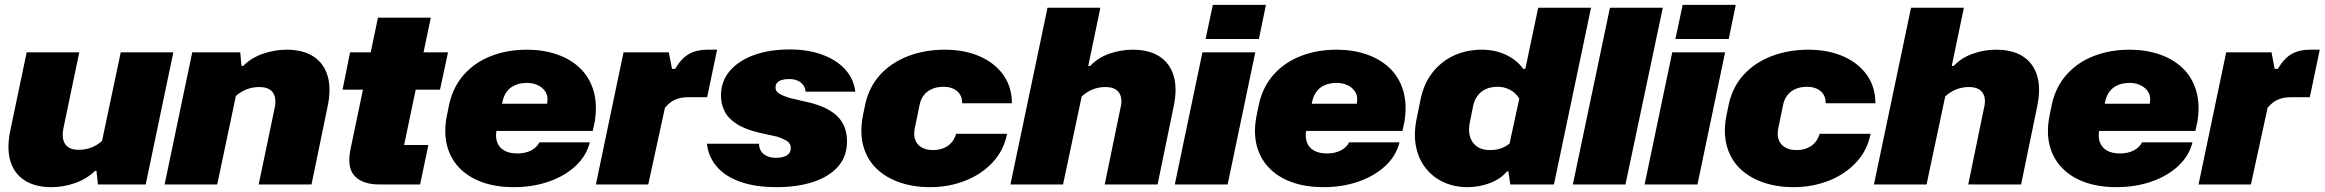

<svg xmlns="http://www.w3.org/2000/svg" viewBox="-20 -761 9589 792"><path d="M695 -545 581 0H384L378 -56H372Q338 -23 290 -6Q242 11 192 11Q125 11 81.5 -17Q38 -45 22.5 -97.5Q7 -150 23 -225L90 -545H307L242 -234Q236 -205 241 -184.5Q246 -164 262 -153.5Q278 -143 305 -143Q332 -143 357 -152.5Q382 -162 401 -180L478 -545Z M659 0 773 -545H971L976 -489H983Q1017 -523 1065 -539.5Q1113 -556 1162 -556Q1230 -556 1273 -528Q1316 -500 1331.5 -447.5Q1347 -395 1331 -320L1265 0H1047L1112 -311Q1119 -340 1114 -360.5Q1109 -381 1093 -391.5Q1077 -402 1049 -402Q1022 -402 997.5 -392.5Q973 -383 953 -365L876 0Z M1546 0Q1476 0 1443 -35Q1410 -70 1426 -146L1539 -688H1757L1647 -163H1747L1713 0ZM1393 -391 1424 -545H1828L1795 -391Z M2099 11Q2025 11 1967.5 -10Q1910 -31 1873 -70.5Q1836 -110 1823 -164.5Q1810 -219 1824 -287L1833 -331Q1849 -403 1894 -453.5Q1939 -504 2006 -530Q2073 -556 2154 -556Q2221 -556 2277.5 -536.5Q2334 -517 2373 -479.5Q2412 -442 2428.5 -386Q2445 -330 2433 -257L2425 -221H2005L2029 -333H2251L2233 -316L2237 -335Q2242 -363 2231 -381Q2220 -399 2199.5 -409Q2179 -419 2154 -419Q2125 -419 2104 -409.5Q2083 -400 2070.5 -383Q2058 -366 2053 -343L2028 -222Q2023 -194 2031.5 -172.5Q2040 -151 2061 -139.5Q2082 -128 2114 -128Q2147 -128 2171 -140.5Q2195 -153 2205 -174H2413Q2399 -118 2354.5 -76.5Q2310 -35 2244 -12Q2178 11 2099 11Z M2438 0 2552 -545H2739L2752 -477H2765Q2791 -521 2822.5 -538.5Q2854 -556 2897 -556H2938L2897 -360H2820Q2796 -360 2778 -354.5Q2760 -349 2747 -339.5Q2734 -330 2723 -317L2654 0Z M3183 11Q3095 11 3032.5 -11.5Q2970 -34 2936 -74.5Q2902 -115 2896 -168H3111Q3111 -151 3119 -138Q3127 -125 3143 -117.5Q3159 -110 3181 -110Q3209 -110 3225.5 -120Q3242 -130 3242 -150Q3242 -167 3230 -176.5Q3218 -186 3187 -197L3114 -213Q3054 -227 3018.5 -250Q2983 -273 2968.5 -303Q2954 -333 2954 -366Q2954 -426 2990.5 -468.5Q3027 -511 3090.5 -534Q3154 -557 3237 -557Q3314 -557 3373 -535Q3432 -513 3467 -474Q3502 -435 3508 -383H3303Q3302 -398 3294 -409.5Q3286 -421 3271 -428Q3256 -435 3234 -435Q3217 -435 3204.5 -431Q3192 -427 3185.5 -419.5Q3179 -412 3179 -400Q3179 -385 3192.5 -376Q3206 -367 3233 -358L3297 -343Q3361 -330 3400 -307Q3439 -284 3456.5 -252Q3474 -220 3474 -179Q3474 -116 3437 -74Q3400 -32 3334.5 -10.5Q3269 11 3183 11Z M3816 11Q3746 11 3688.5 -9.5Q3631 -30 3593 -68Q3555 -106 3540.5 -161.5Q3526 -217 3540 -287L3549 -330Q3565 -403 3611 -453Q3657 -503 3726 -529.5Q3795 -556 3877 -556Q3959 -556 4021.5 -528.5Q4084 -501 4119 -451.5Q4154 -402 4154 -335H3949Q3949 -368 3927.5 -385.5Q3906 -403 3872 -403Q3845 -403 3824.5 -394Q3804 -385 3791 -368.5Q3778 -352 3773 -327L3753 -230Q3748 -203 3755.5 -183.5Q3763 -164 3781.5 -153Q3800 -142 3829 -142Q3853 -142 3872.5 -150Q3892 -158 3905 -173Q3918 -188 3924 -209H4134Q4121 -141 4075 -91.5Q4029 -42 3961.5 -15.5Q3894 11 3816 11Z M4148 0 4301 -729H4519L4469 -489H4477Q4509 -523 4556 -539.5Q4603 -556 4652 -556Q4720 -556 4763 -528Q4806 -500 4821.5 -447.5Q4837 -395 4821 -320L4755 0H4537L4601 -311Q4609 -340 4604 -360.5Q4599 -381 4583 -391.5Q4567 -402 4539 -402Q4512 -402 4487 -392Q4462 -382 4442 -363L4365 0Z M4826 0 4940 -545H5158L5044 0ZM4953 -600 4983 -741H5202L5173 -600Z M5439 11Q5365 11 5307.5 -10Q5250 -31 5213 -70.5Q5176 -110 5163 -164.5Q5150 -219 5164 -287L5173 -331Q5189 -403 5234 -453.5Q5279 -504 5346 -530Q5413 -556 5494 -556Q5561 -556 5617.5 -536.5Q5674 -517 5713 -479.5Q5752 -442 5768.5 -386Q5785 -330 5773 -257L5765 -221H5345L5369 -333H5591L5573 -316L5577 -335Q5582 -363 5571 -381Q5560 -399 5539.5 -409Q5519 -419 5494 -419Q5465 -419 5444 -409.5Q5423 -400 5410.5 -383Q5398 -366 5393 -343L5368 -222Q5363 -194 5371.5 -172.5Q5380 -151 5401 -139.5Q5422 -128 5454 -128Q5487 -128 5511 -140.5Q5535 -153 5545 -174H5753Q5739 -118 5694.5 -76.5Q5650 -35 5584 -12Q5518 11 5439 11Z M6033 11Q5980 11 5936 -9Q5892 -29 5862.5 -65.5Q5833 -102 5822 -152Q5811 -202 5822 -263L5838 -342Q5851 -413 5888 -460.5Q5925 -508 5977.5 -532Q6030 -556 6092 -556Q6149 -556 6194 -534Q6239 -512 6263 -477H6272L6325 -729H6543L6390 0H6210L6202 -54H6196Q6171 -23 6126.5 -6Q6082 11 6033 11ZM6126 -142Q6151 -142 6171.5 -149Q6192 -156 6207 -169L6247 -354Q6233 -378 6209 -390.5Q6185 -403 6159 -403Q6130 -403 6109 -393.5Q6088 -384 6074.5 -365.5Q6061 -347 6056 -321L6043 -256Q6036 -222 6044 -196.5Q6052 -171 6072.5 -156.5Q6093 -142 6126 -142Z M6468 0 6621 -729H6839L6685 0Z M6764 0 6878 -545H7096L6982 0ZM6891 -600 6921 -741H7140L7111 -600Z M7378 11Q7308 11 7250.5 -9.5Q7193 -30 7155 -68Q7117 -106 7102.5 -161.5Q7088 -217 7102 -287L7111 -330Q7127 -403 7173 -453Q7219 -503 7288 -529.5Q7357 -556 7439 -556Q7521 -556 7583.5 -528.5Q7646 -501 7681 -451.5Q7716 -402 7716 -335H7511Q7511 -368 7489.5 -385.5Q7468 -403 7434 -403Q7407 -403 7386.5 -394Q7366 -385 7353 -368.5Q7340 -352 7335 -327L7315 -230Q7310 -203 7317.5 -183.5Q7325 -164 7343.5 -153Q7362 -142 7391 -142Q7415 -142 7434.5 -150Q7454 -158 7467 -173Q7480 -188 7486 -209H7696Q7683 -141 7637 -91.5Q7591 -42 7523.5 -15.5Q7456 11 7378 11Z M7710 0 7863 -729H8081L8031 -489H8039Q8071 -523 8118 -539.5Q8165 -556 8214 -556Q8282 -556 8325 -528Q8368 -500 8383.5 -447.5Q8399 -395 8383 -320L8317 0H8099L8163 -311Q8171 -340 8166 -360.5Q8161 -381 8145 -391.5Q8129 -402 8101 -402Q8074 -402 8049 -392Q8024 -382 8004 -363L7927 0Z M8710 11Q8636 11 8578.5 -10Q8521 -31 8484 -70.5Q8447 -110 8434 -164.5Q8421 -219 8435 -287L8444 -331Q8460 -403 8505 -453.5Q8550 -504 8617 -530Q8684 -556 8765 -556Q8832 -556 8888.5 -536.5Q8945 -517 8984 -479.5Q9023 -442 9039.5 -386Q9056 -330 9044 -257L9036 -221H8616L8640 -333H8862L8844 -316L8848 -335Q8853 -363 8842 -381Q8831 -399 8810.5 -409Q8790 -419 8765 -419Q8736 -419 8715 -409.5Q8694 -400 8681.5 -383Q8669 -366 8664 -343L8639 -222Q8634 -194 8642.5 -172.5Q8651 -151 8672 -139.5Q8693 -128 8725 -128Q8758 -128 8782 -140.5Q8806 -153 8816 -174H9024Q9010 -118 8965.5 -76.5Q8921 -35 8855 -12Q8789 11 8710 11Z M9049 0 9163 -545H9350L9363 -477H9376Q9402 -521 9433.5 -538.5Q9465 -556 9508 -556H9549L9508 -360H9431Q9407 -360 9389 -354.5Q9371 -349 9358 -339.5Q9345 -330 9334 -317L9265 0Z"/></svg>

Font: Hubot Sans Condensed ExtraLight Black
Style: Italic
Weight: 900
Italic angle: -12.0243°
Version: Version 2.000